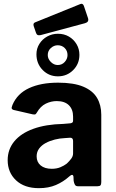

<svg xmlns="http://www.w3.org/2000/svg" viewBox="-20 -971 603 1001"><path d="M341 -51Q310 -23 271.5 -6.5Q233 10 183 10Q107 10 63.5 -31Q20 -72 20 -136Q20 -192 54.5 -234Q89 -276 154 -299.5Q219 -323 310 -325L345 -328Q350 -328 355.5 -331Q361 -334 361 -342V-363Q361 -401 339 -422.5Q317 -444 276 -444Q246 -444 218.5 -430.5Q191 -417 172 -384Q168 -377 164.5 -375Q161 -373 150 -375L50 -398Q44 -400 41.5 -404.5Q39 -409 45 -424Q70 -483 131.5 -511.5Q193 -540 283 -540Q365 -540 414.5 -519Q464 -498 486 -460.5Q508 -423 508 -373V-22Q508 -10 504 -5Q500 0 488 0H386Q375 0 370.5 -8Q366 -16 364 -28L363 -50Q360 -68 341 -51ZM361 -236Q361 -253 346 -253L318 -251Q292 -250 266 -243.5Q240 -237 218.5 -225.5Q197 -214 184 -196.5Q171 -179 171 -156Q171 -126 192 -108.5Q213 -91 250 -91Q275 -91 294.5 -99Q314 -107 328 -118Q342 -131 351.5 -144Q361 -157 361 -171V-236ZM394 -685Q394 -638 361.5 -605.5Q329 -573 282 -573Q235 -573 202.5 -606Q170 -639 170 -688Q170 -718 185.5 -742.5Q201 -767 226.5 -781Q252 -795 282 -795Q314 -795 339 -780.5Q364 -766 379 -741Q394 -716 394 -685ZM332 -684Q332 -706 317.5 -720.5Q303 -735 281 -735Q261 -735 245 -720.5Q229 -706 229 -684Q229 -664 245 -648Q261 -632 281 -632Q303 -632 317.5 -648Q332 -664 332 -684ZM417 -941 439 -876Q445 -856 423 -850L192 -788Q181 -786 176 -788.5Q171 -791 168 -799L156 -834Q151 -849 162 -854L399 -950Q411 -955 417 -941Z"/></svg>

Font: Libre Franklin
Style: Bold
Weight: 700
Designer: Pablo Impallari, Rodrigo Fuenzalida, Nhung Nguyen
Foundry: Impallari Type
Version: Version 3.000